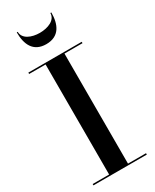

<svg xmlns="http://www.w3.org/2000/svg" viewBox="-247 -1045 891 1106"><g transform="rotate(-30 199.0 -492.0)"><path d="M86 -984H79.5C79.5 -905.5 106.5 -840 194 -840C281.5 -840 309.5 -905.5 309.5 -984H303C303 -936.5 248 -915 194 -915C140.5 -915 86 -936.5 86 -984ZM21.5 -9V0H376.5V-9H256.5V-741H376.5V-750H21.5V-741H131V-9Z"/></g></svg>

Font: Bodoni* 24pt Medium
Style: Regular
Weight: 500
Version: Version 2.3